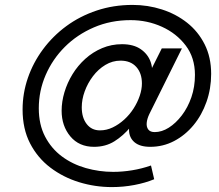

<svg xmlns="http://www.w3.org/2000/svg" viewBox="-20 -750 894 782"><path d="M436 12Q367 12 302 -8Q237 -28 185 -67.5Q133 -107 102.5 -166Q72 -225 72 -304Q72 -370 93.5 -432.5Q115 -495 155 -549Q195 -603 250 -643.5Q305 -684 373.5 -707Q442 -730 520 -730Q582 -730 639.5 -711.5Q697 -693 742 -657.5Q787 -622 813.5 -569.5Q840 -517 840 -449Q840 -389 821 -335Q802 -281 768 -240Q734 -199 689 -175.5Q644 -152 592 -152Q550 -152 528 -170.5Q506 -189 505.5 -220.5Q505 -252 526 -290L512 -233Q482 -197 446 -174.5Q410 -152 363 -152Q302 -152 266.5 -194.5Q231 -237 231 -299Q231 -336 242.5 -374.5Q254 -413 275.5 -448Q297 -483 327.5 -510.5Q358 -538 396 -554Q434 -570 477 -570Q524 -570 553.5 -549.5Q583 -529 594 -496.5Q605 -464 595 -428L578 -431L639 -553H721L588 -285Q579 -266 577.5 -249.5Q576 -233 584 -222.5Q592 -212 610 -212Q639 -212 667.5 -230Q696 -248 720.5 -280Q745 -312 759.5 -354Q774 -396 774 -445Q774 -515 736.5 -564.5Q699 -614 639.5 -641Q580 -668 512 -668Q431 -668 362.5 -638.5Q294 -609 244 -559Q194 -509 166 -444.5Q138 -380 138 -309Q138 -243 163.5 -194Q189 -145 232 -113Q275 -81 329.5 -65.5Q384 -50 441 -50Q479 -50 518.5 -56.5Q558 -63 595 -76L608 -20Q572 -5 527 3.5Q482 12 436 12ZM387 -219Q414 -219 439 -231Q464 -243 486 -263Q508 -283 524 -308Q540 -333 549 -359.5Q558 -386 558 -410Q558 -452 535 -477.5Q512 -503 471 -503Q438 -503 409 -485.5Q380 -468 358.5 -439.5Q337 -411 325 -378Q313 -345 313 -313Q313 -271 333 -245Q353 -219 387 -219Z"/></svg>

Font: Instrument Sans
Style: Italic
Weight: 400
Italic angle: -13°
Designer: Rodrigo Fuenzalida
Foundry: fragTYPE
Version: Version 1.000;gftools[0.9.28]